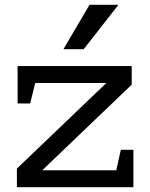

<svg xmlns="http://www.w3.org/2000/svg" viewBox="-20 -776 623 796"><path d="M533 -155V0H50V-77L421 -432H126L105 -347H53V-502H526V-425L155 -70H462L481 -155ZM327 -572H243L351 -756H471Z"/></svg>

Font: Rhodium Libre
Style: Regular
Weight: 400
Designer: James Puckett
Foundry: Dunwich Type Founders
Version: Version 1.001; ttfautohint (v1.3)